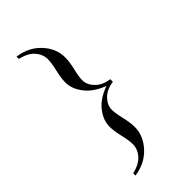

<svg xmlns="http://www.w3.org/2000/svg" viewBox="-280 -759 1039 1039"><g transform="rotate(-45 240.0 -239.0)"><path d="M86.4 -677.2V-694.3Q168 -683.6 219 -628.7Q270 -573.7 270 -506.3Q270 -471.2 258.8 -424.8Q247.6 -378.4 247.6 -352.5Q247.6 -317.4 277.1 -286.9Q306.6 -256.3 358.9 -249.5V-229.5Q306.6 -222.7 277.1 -192.1Q247.6 -161.6 247.6 -126.5Q247.6 -100.6 258.8 -54Q270 -7.3 270 27.8Q270 94.2 219 149.4Q168 204.6 86.4 215.8V198.7Q143.6 184.6 170.2 153.8Q196.8 123 196.8 85.4Q196.8 56.6 185.5 9.5Q174.3 -37.6 174.3 -70.3Q174.3 -120.1 210.7 -166.5Q247.1 -212.9 318.8 -238.3Q248.5 -264.2 211.4 -311.5Q174.3 -358.9 174.3 -408.2Q174.3 -441.4 185.5 -488.5Q196.8 -535.6 196.8 -564.5Q196.8 -601.6 170.2 -632.6Q143.6 -663.6 86.4 -677.2Z"/></g></svg>

Font: Jameel Khushkhat-L
Style: Regular
Weight: 400
Version: Version 3.5